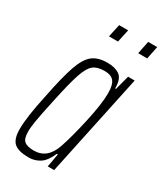

<svg xmlns="http://www.w3.org/2000/svg" viewBox="-177 -753 707 831"><g transform="rotate(30 177.0 -338.0)"><path d="M16 -80Q16 -140 41 -255Q63 -366 82 -420.5Q101 -475 128 -496.5Q155 -518 202 -518Q241 -518 263.5 -502Q286 -486 286 -438H290L309 -510H342L234 0H202L214 -67H209Q190 -23 165 -7.5Q140 8 111 8Q59 8 37.5 -11Q16 -30 16 -80ZM209 -107Q228 -162 249 -256.5Q270 -351 270 -405Q270 -446 256 -463.5Q242 -481 209 -481Q173 -481 153.5 -465.5Q134 -450 118.5 -404.5Q103 -359 81 -255Q65 -181 59 -146Q53 -111 53 -88Q53 -53 67.5 -41Q82 -29 115 -29Q183 -29 209 -107ZM150 -620 164 -684H209L195 -620ZM296 -620 309 -684H354L341 -620Z"/></g></svg>

Font: Saira Ultra Condensed ExLight
Style: Italic
Weight: 200
Width: 1
Italic angle: -12°
Designer: Hector Gatti with collaboration of the Omnibus-Type team
Foundry: Omnibus-Type
Version: Version 1.001; ttfautohint (v1.8)